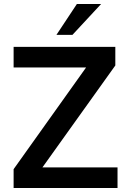

<svg xmlns="http://www.w3.org/2000/svg" viewBox="-20 -939 642 959"><path d="M192 -103H567V0H48V-94L410 -602H48V-705H556V-612ZM342 -765H262L364 -919H485Z"/></svg>

Font: wassup Sans
Style: Bold
Weight: 700
Version: Version 2.001